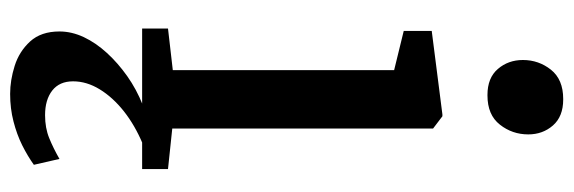

<svg xmlns="http://www.w3.org/2000/svg" viewBox="-378 -452 1077 360"><g transform="rotate(90 160.0 -271.5)"><path d="M33 0V-48.5L111 -57.5V-472.5L37.5 -490.5V-543L194 -563H197.5L220.5 -545.5V-56.5L296.5 -48.5V0ZM157.5 -647.5Q125.5 -647.5 108.8 -667Q92 -686.5 92 -714Q92 -743.5 110.2 -766.5Q128.5 -789.5 165 -789.5H166Q198 -789.5 214.8 -770.2Q231.5 -751 231.5 -724Q231.5 -694 213.2 -670.8Q195 -647.5 158.5 -647.5ZM155.5 247.5Q130 247.5 103 239Q76 230.5 57.2 210Q38.5 189.5 38.5 155Q38.5 132 49.2 109.2Q60 86.5 78.8 66Q97.5 45.5 122.2 28Q147 10.5 176 -1L206.5 -5L249 -1Q214.5 13.5 188.2 34.2Q162 55 147 79.5Q132 104 132 129.5Q132 155 149.2 168.5Q166.5 182 195.5 182Q219.5 182 238.5 174.2Q257.5 166.5 277.5 155L288.5 203Q272.5 214.5 252 224.8Q231.5 235 207.2 241.2Q183 247.5 155.5 247.5Z"/></g></svg>

Font: Merriweather 28pt Medium
Style: Regular
Weight: 500
Version: Version 2.100